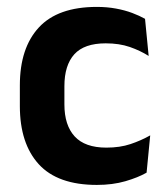

<svg xmlns="http://www.w3.org/2000/svg" viewBox="-20 -523 482 556"><path d="M260.5 12.5Q147 12.5 92.2 -47.5Q37.5 -107.5 37.5 -216V-276Q37.5 -384 92.5 -443.5Q147.5 -503 260.5 -503Q290 -503 315.8 -498.2Q341.5 -493.5 362.8 -485.5Q384 -477.5 400 -468.5L410.5 -361Q386 -376.5 355.8 -387Q325.5 -397.5 286 -397.5Q224 -397.5 195.2 -365.8Q166.5 -334 166.5 -273.5V-220.5Q166.5 -160.5 196.2 -128Q226 -95.5 288 -95.5Q327.5 -95.5 358 -105.8Q388.5 -116 415 -131L404.5 -23Q380 -9 343 1.8Q306 12.5 260.5 12.5Z"/></svg>

Font: Anek Devanagari Medium SemiBold
Style: Regular
Weight: 600
Version: Version 1.003